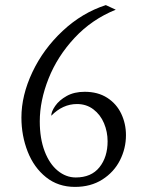

<svg xmlns="http://www.w3.org/2000/svg" viewBox="-20 -721 562 753"><path d="M282 -313Q226 -313 181 -267Q181 -283 196.5 -305.5Q212 -328 241.5 -344.5Q271 -361 312 -361Q364 -361 400.5 -337.5Q437 -314 455.5 -275Q474 -236 474 -191Q474 -139 450.5 -92.5Q427 -46 381.5 -17Q336 12 274 12Q208 12 160.5 -26Q113 -64 88.5 -126.5Q64 -189 64 -260Q64 -347 107 -438Q150 -529 226 -600Q302 -671 395 -701L434 -683Q340 -645 272.5 -572.5Q205 -500 170.5 -413Q136 -326 136 -245Q136 -178 155 -128Q174 -78 206.5 -51.5Q239 -25 277 -25Q338 -25 370 -65Q402 -105 402 -167Q402 -204 388 -237.5Q374 -271 346.5 -292Q319 -313 282 -313Z"/></svg>

Font: BellefairVN
Style: Regular
Weight: 400
Designer: Nick Shinn, Liron Lavi Turkenic
Foundry: Shinntype
Version: Version 1.003